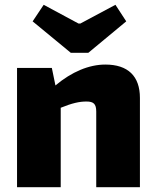

<svg xmlns="http://www.w3.org/2000/svg" viewBox="-20 -780 651 800"><path d="M348 -560 506 -691 461 -760 315 -682H307L162 -760L116 -691L275 -560ZM419 -511C351 -511 279 -481 211 -424L196 -497H51V0H233V-331C280 -350 310 -357 340 -357C370 -357 381 -347 381 -315V0H563V-372C563 -463 513 -511 419 -511Z"/></svg>

Font: Exo 2 Extra Bold
Style: Regular
Weight: 800
Designer: Natanael Gama
Version: Version 1.001;PS 001.001;hotconv 1.0.88;makeotf.lib2.5.64775